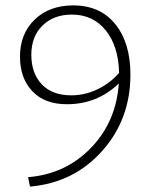

<svg xmlns="http://www.w3.org/2000/svg" viewBox="-20 -684 566 711"><path d="M251 -664Q351 -664 407 -594.5Q463 -525 463 -408Q463 -242 358 -124.5Q253 -7 91 7L84 -28Q222 -39 316 -135.5Q410 -232 420 -375Q340 -298 228 -298Q145 -298 99.5 -346.5Q54 -395 54 -474Q54 -559 108.5 -611.5Q163 -664 251 -664ZM244 -331Q294 -331 340.5 -353Q387 -375 421 -414Q419 -512 372 -571Q325 -630 246 -630Q179 -630 137.5 -589.5Q96 -549 96 -481Q96 -413 134.5 -372Q173 -331 244 -331Z"/></svg>

Font: EauTestInfant Light
Style: Regular
Weight: 300
Designer: Christian Thalmann (Catharsis Fonts)
Version: Version 0.001;PS 000.001;hotconv 1.0.88;makeotf.lib2.5.64775